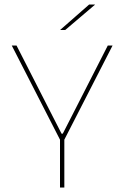

<svg xmlns="http://www.w3.org/2000/svg" viewBox="-20 -844 560 864"><path d="M268.5 -213.5H251L33 -639H54.5L201.5 -351L257 -242.5H262.5L318 -351L465 -639H486.5ZM269.5 0H250V-235.5H269.5ZM251 -709.5 381 -823.5H407V-822.5L273.5 -709H251Z"/></svg>

Font: Anek Malayalam Thin
Style: Regular
Weight: 250
Version: Version 1.003